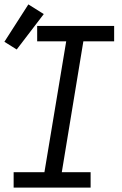

<svg xmlns="http://www.w3.org/2000/svg" viewBox="-36 -853 556 873"><path d="M26 0V-70H166L265 -665H133V-735H483V-665H343L245 -70H376V0ZM40 -628 -16 -663 93 -833 163 -789Z"/></svg>

Font: Iosevka Gothic
Style: Italic
Weight: 400
Italic angle: -9°
Monospace: yes
Designer: Belleve Invis
Foundry: Belleve Invis
Version: Version 15.5.1; ttfautohint (v1.8.4)